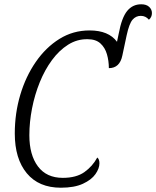

<svg xmlns="http://www.w3.org/2000/svg" viewBox="-20 -866 729 896"><path d="M264 10Q161 10 105 -57.5Q49 -125 49 -243Q49 -337 74.5 -423Q100 -509 147 -577Q194 -645 257.5 -684.5Q321 -724 398 -724Q487 -724 526 -671L534 -709Q548 -784 573.5 -815Q599 -846 639 -846Q663 -846 676 -834Q689 -822 689 -805Q689 -786 675 -774Q660 -792 637 -792Q614 -792 598.5 -774Q583 -756 571 -701L551 -607Q539 -548 488 -548Q488 -582 479 -613Q470 -644 448.5 -663.5Q427 -683 389 -683Q340 -684 298 -657.5Q256 -631 222.5 -585.5Q189 -540 165.5 -482Q142 -424 129.5 -360Q117 -296 117 -235Q117 -143 157 -89.5Q197 -36 273 -36Q336 -36 374 -63Q412 -90 434 -131Q444 -123 444 -104Q444 -80 425.5 -53.5Q407 -27 367 -8.5Q327 10 264 10Z"/></svg>

Font: Noto Serif Condensed Light
Style: Italic
Weight: 300
Width: 3
Italic angle: -12°
Designer: Monotype Design Team
Foundry: Monotype Imaging Inc.
Version: Version 2.014; ttfautohint (v1.8.4.7-5d5b)